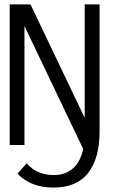

<svg xmlns="http://www.w3.org/2000/svg" viewBox="-20 -657 586 870"><path d="M431.2 -61Q431.2 60.1 379.6 126.5Q328.1 192.9 222.2 192.9Q119.1 192.9 59.1 129.9L101.1 83Q125 110.8 156 123.5Q187 136.2 222.2 136.2Q253.9 136.2 276.9 126.7Q299.8 117.2 315.9 101.1Q332 85 342 63.5Q352.1 42 356.9 18.1L90.8 -539.1V0H23.9V-637.2H118.2L363.8 -123V-637.2H431.2Z"/></svg>

Font: Anonymous Pro
Style: Regular
Weight: 400
Monospace: yes
Designer: Mark Simonson
Version: Version 1.002